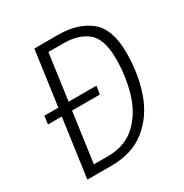

<svg xmlns="http://www.w3.org/2000/svg" viewBox="-160 -812 901 939"><g transform="rotate(-30 291.0 -342.5)"><path d="M542 -443Q542 -324 507.5 -224Q473 -124 397 -62Q321 0 202 0H66L112 -330H34L40 -376H119L162 -685H295Q407 -685 474.5 -631Q542 -577 542 -443ZM483 -444Q483 -554 433 -595Q383 -636 298 -636H213L177 -376H334L327 -330H170L131 -49H211Q308 -49 369 -106.5Q430 -164 456.5 -253.5Q483 -343 483 -444Z"/></g></svg>

Font: Fira Sans Condensed Light
Style: Italic
Weight: 300
Width: 3
Italic angle: -8°
Designer: Carrois Corporate & Edenspiekermann AG
Foundry: Carrois Corporate GbR & Edenspiekermann AG
Version: Version 4.203